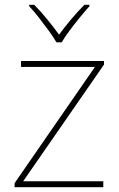

<svg xmlns="http://www.w3.org/2000/svg" viewBox="-20 -783 496 803"><path d="M412 0H41V-17L377 -503H68V-528H415V-513L77 -25H412ZM216 -606Q204 -627 184 -654.5Q164 -682 142.5 -709.5Q121 -737 102 -757V-763H123Q151 -735 178.5 -701Q206 -667 227 -638Q248 -667 276.5 -701Q305 -735 333 -763H354V-757Q336 -737 313.5 -709.5Q291 -682 270.5 -654.5Q250 -627 238 -606Z"/></svg>

Font: Noto Sans Armenian Thin
Style: Regular
Weight: 250
Version: Version 2.007